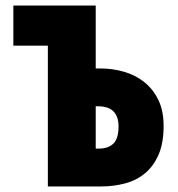

<svg xmlns="http://www.w3.org/2000/svg" viewBox="-20 -670 640 690"><path d="M152 0V-506H28V-650H324V-424H340Q385 -424 426 -412Q467 -400 498.5 -375Q530 -350 549 -311Q568 -272 568 -218Q568 -156 550 -114.5Q532 -73 501.5 -47.5Q471 -22 430 -11Q389 0 344 0ZM324 -136H336Q369 -136 387.5 -154Q406 -172 406 -216Q406 -251 388 -269.5Q370 -288 332 -288H324Z"/></svg>

Font: Source Code Pro Black
Style: Regular
Weight: 900
Monospace: yes
Designer: Paul D. Hunt, Teo Tuominen
Foundry: Adobe Systems Incorporated
Version: Version 2.030;PS 1.000;hotconv 16.6.51;makeotf.lib2.5.65220